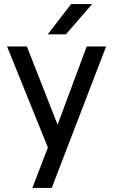

<svg xmlns="http://www.w3.org/2000/svg" viewBox="-20 -730 560 950"><path d="M217 0 15 -500H113L265 -113L409 -500H505L236 200H140ZM332 -710H436L306 -560H216Z"/></svg>

Font: Retni Sans Medium
Style: Regular
Weight: 500
Designer: Vitaly Kuzmin
Foundry: ParaType Ltd.
Version: Version 1.00;March 2, 2019;FontCreator 11.5.0.2425 64-bit; t